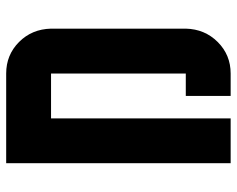

<svg xmlns="http://www.w3.org/2000/svg" viewBox="-91 -657 748 606"><g transform="rotate(-90 283.0 -354.0)"><path d="M495.6 -141.6Q494.1 -81.5 453.4 -40.8Q412.6 0 354 0H283.2V-141.6H354V-566.9H212.4V0H70.8V-708.5H354Q412.6 -708.5 453.4 -668Q494.1 -627.4 495.6 -566.9Z"/></g></svg>

Font: Blazma
Style: Regular
Weight: 400
Designer: GGBotNet
Version: 1.00